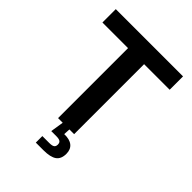

<svg xmlns="http://www.w3.org/2000/svg" viewBox="-261 -855 1185 1185"><g transform="rotate(45 332.0 -262.0)"><path d="M38.6 -610.8V-727.5H625.5V-610.8H402.3V0H262.2V-610.8ZM272 204.1V147H333Q356.9 147 366.9 140.1Q377 133.3 377 116.7Q377 100.1 366.9 93.3Q356.9 86.4 333 86.4H289.1L306.2 -21.5H361.3V0L358.9 43Q405.3 41.5 429.9 61.3Q454.6 81.1 454.6 119.6Q454.6 164.6 427 184.3Q399.4 204.1 338.4 204.1Z"/></g></svg>

Font: Inter Cardless
Style: Bold
Weight: 700
Designer: Rasmus Andersson
Foundry: rsms
Version: Version 4.001;git-9221beed3